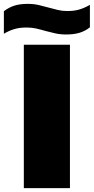

<svg xmlns="http://www.w3.org/2000/svg" viewBox="-58 -971 484 991"><path d="M65 0V-740H303V0ZM283 -793Q252.5 -793 226.5 -799Q200.5 -805 175.5 -811.5Q152.5 -818.5 129 -823.8Q105.5 -829 79 -829Q44 -829 17.2 -821.2Q-9.5 -813.5 -38 -797V-913Q-13 -932.5 15.8 -941.8Q44.5 -951 85 -951Q116 -951 142 -945Q168 -939 192.5 -932Q216 -925.5 239.5 -919.8Q263 -914 289 -914Q324.5 -914 351 -921.8Q377.5 -929.5 406 -946V-830Q381.5 -810.5 352.5 -801.8Q323.5 -793 283 -793Z"/></svg>

Font: Encode Sans Expanded Black
Style: Regular
Weight: 900
Width: 7
Designer: Multiple Designers
Foundry: Impallari Type
Version: Version 3.000; ttfautohint (v1.8.3) -l 8 -r 50 -G 200 -x 14 